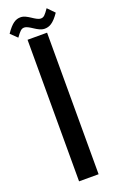

<svg xmlns="http://www.w3.org/2000/svg" viewBox="-195 -854 551 896"><g transform="rotate(-20 81.0 -406.5)"><path d="M37 -813C13 -813 -7 -802 -37 -758L-5 -727C14 -753 22 -762 36 -762C62 -762 91 -724 125 -724C148 -724 169 -733 199 -777L166 -811C147 -784 140 -775 125 -775C99 -775 70 -813 37 -813ZM32 -703V0H129V-703Z"/></g></svg>

Font: Modon Arabic
Style: Bold
Weight: 700
Designer: Ahmedzaza
Foundry: Ahmedzaza
Version: Version 2.010